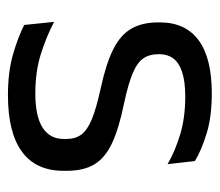

<svg xmlns="http://www.w3.org/2000/svg" viewBox="-55 -485 551 481"><g transform="rotate(90 220.5 -244.5)"><path d="M218.4 11.1Q159.5 11.1 115.6 -1.8Q71.7 -14.6 42.5 -29.7L34.8 -104.5Q71.4 -85.3 115.2 -71.4Q159 -57.5 214.3 -57.5Q271 -57.5 299.6 -75.6Q328.2 -93.7 328.2 -129.2V-134.5Q328.2 -157.4 317.3 -172.5Q306.3 -187.7 278.4 -199.2Q250.4 -210.7 198.9 -221.8Q137.4 -235.3 101.9 -253.5Q66.4 -271.8 51.3 -298.9Q36.1 -326.1 36.1 -365.1V-369.7Q36.1 -433.3 80.7 -466.5Q125.2 -499.6 214.3 -499.6Q271.9 -499.6 314.2 -486.7Q356.5 -473.7 383.5 -457.3L391.2 -388.9Q358.4 -407.8 316.4 -420.5Q274.4 -433.1 222.1 -433.1Q184.1 -433.1 160.6 -425.3Q137.2 -417.5 126.5 -403.2Q115.8 -388.8 115.8 -368.9V-365.1Q115.8 -343 126.5 -327.7Q137.2 -312.3 164.4 -301.1Q191.6 -289.8 239.9 -279.6Q302.3 -266.8 339.1 -249.5Q375.8 -232.2 391.9 -205.2Q407.9 -178.3 407.9 -136.3V-128Q407.9 -59.1 360.1 -24Q312.2 11.1 218.4 11.1Z"/></g></svg>

Font: Anek Kannada Medium
Style: Regular
Weight: 500
Designer: Vaishnavi Murthy, Maithili Shingre (Kannada) & Yesha Goshar (Latin)
Foundry: Ek Type
Version: Version 1.003